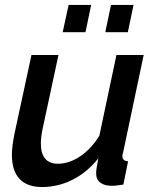

<svg xmlns="http://www.w3.org/2000/svg" viewBox="-20 -745 626 775"><path d="M233 -615H325L348 -725H257ZM405 -615H496L519 -725H428ZM28 -120C28 -35 69 10 150 10C235 10 317 -30 377 -106C370 -70 368 -56 368 -45C368 -12 392 5 432 5C444 5 458 3 478 0L497 -94C482 -95 474 -101 474 -115C474 -119 475 -124 477 -130L560 -523H450L381 -197C336 -124 272 -84 214 -84C169 -84 145 -111 145 -165C145 -182 147 -202 152 -225L216 -523H107L38 -203C32 -172 28 -144 28 -120Z"/></svg>

Font: FIGSv2-sans-serif SmBold Italic
Style: Regular
Weight: 600
Italic angle: -12°
Designer: Matt McInerney, Pablo Impallari, Rodrigo Fuenzalida
Foundry: Matt McInerney, Pablo Impallari, Rodrigo Fuenzalida
Version: Version 4.020;hotconv 1.0.109;makeotfexe 2.5.65596